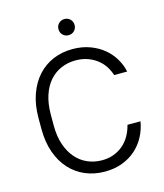

<svg xmlns="http://www.w3.org/2000/svg" viewBox="-128 -978 926 1081"><g transform="rotate(-15 335.0 -437.5)"><path d="M350 7Q288 7 236 -15Q184 -37 146 -78.5Q108 -120 86.5 -180.5Q65 -241 65 -318V-382Q65 -458 86.5 -518.5Q108 -579 146 -621Q184 -663 236 -685Q288 -707 350 -707Q405 -707 451 -690Q497 -673 530.5 -645Q564 -617 585.5 -580.5Q607 -544 615 -505H539Q531 -531 515.5 -555.5Q500 -580 476 -599Q452 -618 420.5 -629.5Q389 -641 350 -641Q304 -641 265 -624Q226 -607 197.5 -574.5Q169 -542 153 -493.5Q137 -445 137 -382V-318Q137 -255 153.5 -207Q170 -159 198.5 -126Q227 -93 266 -76Q305 -59 350 -59Q388 -59 419.5 -71Q451 -83 475 -104Q499 -125 515 -153.5Q531 -182 539 -215H615Q607 -168 585.5 -127.5Q564 -87 530 -57Q496 -27 450.5 -10Q405 7 350 7ZM350 -788Q330 -788 316.5 -801.5Q303 -815 303 -835Q303 -855 316.5 -868.5Q330 -882 350 -882Q370 -882 383.5 -868.5Q397 -855 397 -835Q397 -815 383.5 -801.5Q370 -788 350 -788Z"/></g></svg>

Font: Retni Sans
Style: Regular
Weight: 400
Designer: Vitaly Kuzmin
Foundry: ParaType Ltd.
Version: Version 1.00;March 2, 2019;FontCreator 11.5.0.2425 64-bit; t